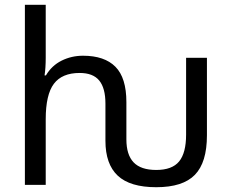

<svg xmlns="http://www.w3.org/2000/svg" viewBox="-20 -780 974 810"><path d="M639.2 -63Q706.1 -63 735.6 -98.9Q765.1 -134.8 765.1 -211.9V-536.1H853V-209Q853 -94.7 802.2 -42.5Q751.5 9.8 639.2 9.8Q528.8 9.8 476.8 -38.8Q424.8 -87.4 424.8 -186V-342.8Q424.8 -408.2 398.7 -440.2Q372.6 -472.2 315.9 -472.2Q241.7 -472.2 207.3 -426.5Q172.9 -380.9 172.9 -276.9V0H85V-759.8H172.9V-537.1Q172.9 -493.2 168 -461.9H173.8Q198.2 -503.4 240 -524.2Q281.7 -544.9 330.1 -544.9Q420.9 -544.9 467 -498.3Q513.2 -451.7 513.2 -349.1V-191.9Q513.2 -127 543.7 -95Q574.2 -63 639.2 -63Z"/></svg>

Font: NotoPenekeko
Style: Regular
Weight: 400
Designer: Monotype Design team
Foundry: Monotype Imaging Inc.
Version: Version 1.04